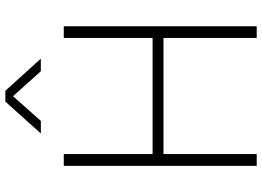

<svg xmlns="http://www.w3.org/2000/svg" viewBox="-152 -836 988 724"><g transform="rotate(-90 342.0 -474.0)"><path d="M78.6 0H123V-351.6H561V0H605V-727.5H561V-392.6H123V-727.5H78.6ZM248 -814 341.3 -918.9 435.5 -814H482.4V-814.5L361.8 -947.8H320.8L201.2 -814.5V-814Z"/></g></svg>

Font: Raveo Display Display ExLight
Style: Regular
Weight: 200
Designer: Jakub Foglar, Rasmus Andersson (Inter)
Foundry: Jakubfoglar.com
Version: Version 1.100;Glyphs 3.2.3 (3260)